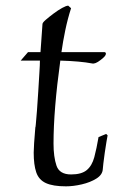

<svg xmlns="http://www.w3.org/2000/svg" viewBox="-20 -648 408 678"><path d="M213 10Q167 10 142 -1.5Q117 -13 108 -39.5Q99 -66 99 -109Q99 -131 105 -201Q105 -193 106.5 -209.5Q108 -226 110.5 -257Q113 -288 115 -323.5Q117 -359 119 -389.5Q121 -420 121 -434H53L79 -464H123L130 -563Q130 -568 141.5 -578Q153 -588 169 -600Q185 -612 199.5 -620Q214 -628 221 -628L231 -619Q219 -582 210.5 -541Q202 -500 197 -464H348Q354 -464 354 -458Q354 -450 335 -436Q316 -421 305 -424Q284 -428 256 -430.5Q228 -433 193 -434Q169 -260 169 -141Q169 -94 179.5 -63Q190 -32 231 -32Q268 -32 286.5 -47.5Q305 -63 313 -93Q321 -123 328 -164L355 -175L360 -170Q359 -165 356 -147.5Q353 -130 350 -109Q347 -88 345 -71Q343 -54 343 -51Q342 -31 320.5 -17.5Q299 -4 269 3Q239 10 213 10Z"/></svg>

Font: Luxurious Roman
Style: Regular
Weight: 400
Designer: Robert E. Leuschke
Foundry: Robert E. Leuschke
Version: Version 1.010; ttfautohint (v1.8.3)